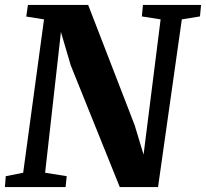

<svg xmlns="http://www.w3.org/2000/svg" viewBox="-25 -763 840 783"><path d="M-5 0 -1.5 -44.5 69.5 -58.5 154.5 -684 82 -695.5 89 -743H334.5L524 -253L560.5 -132.5L630 -684L553.5 -696L558 -743H795L790.5 -696L716.5 -684L619.5 0H463.5L263.5 -496.5L223.5 -632.5L159 -58.5L247 -44.5L242.5 0Z"/></svg>

Font: Merriweather 36pt ExtraBold
Style: Italic
Weight: 800
Italic angle: -7.8°
Version: Version 2.101